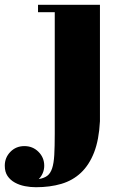

<svg xmlns="http://www.w3.org/2000/svg" viewBox="-98 -523 508 803"><path d="M-78 170Q-78 136 -54.5 112Q-31 88 4 88Q39 88 63 112Q87 136 87 170Q87 186 81 200.5Q75 215 64 226Q87 222 100 212Q113 202 120 181Q127 160 129 125Q131 90 131 36V-472H61V-503H320V-16Q316 62 295.5 114.5Q275 167 240.5 199.5Q206 232 158.5 246Q111 260 52 260Q29 260 6 255.5Q-17 251 -36 240.5Q-55 230 -66.5 213Q-78 196 -78 170Z"/></svg>

Font: Cafe24 ClassicType
Style: Regular
Weight: 400
Designer: Cafe24 thkim, hmlim, mnelim & 4IR
Foundry: Cafe24
Version: Version 1.000